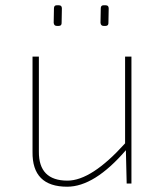

<svg xmlns="http://www.w3.org/2000/svg" viewBox="-20 -694 596 726"><path d="M195 -596Q184 -596 183 -608L184 -662Q184 -674 194 -674H203Q214 -674 214 -662L213 -609Q214 -596 202 -596ZM372 -596Q361 -596 360 -608L361 -662Q361 -674 371 -674H380Q391 -674 391 -662L390 -609Q391 -596 379 -596ZM477 0H459L456 -126Q337 12 234 12Q101 12 103 -120V-480H127V-121Q126 -11 235 -11Q326 -11 453 -152V-480H477Z"/></svg>

Font: Taylor Sans Thin
Style: Regular
Weight: 100
Italic angle: -8°
Designer: Natanael Gama
Version: Version 1.001 September 8, 2015